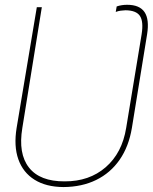

<svg xmlns="http://www.w3.org/2000/svg" viewBox="-20 -757 628 789"><path d="M240.7 11.7Q169.4 11.2 122.1 -18.3Q74.7 -47.9 55.4 -102.3Q36.1 -156.7 48.3 -231.4L131.3 -727.5H151.9L71.8 -231.4Q54.2 -125.5 99.1 -68.4Q144 -11.2 245.6 -11.7Q346.7 -11.2 414.3 -69.8Q481.9 -128.4 498.5 -231.4L562 -616.2Q570.3 -668.9 554.9 -691.7Q539.6 -714.4 495.6 -714.8Q484.9 -714.4 475.6 -713.1Q466.3 -711.9 455.6 -708L459.5 -730.5Q469.2 -733.9 480 -735.6Q490.7 -737.3 502.4 -737.3Q553.7 -737.3 574 -707.3Q594.2 -677.2 584.5 -616.2L522 -231.4Q509.3 -154.8 471.7 -100.6Q434.1 -46.4 375.5 -17.6Q316.9 11.2 240.7 11.7Z"/></svg>

Font: Inter 17pt Thin
Style: Italic
Weight: 250
Italic angle: -9.3988°
Version: Version 4.001;git-66647c0bb